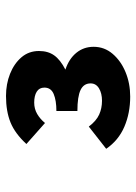

<svg xmlns="http://www.w3.org/2000/svg" viewBox="73 -883 454 640"><g transform="rotate(-90 300.0 -563.0)"><path d="M298 -356Q243 -356 197.5 -375.5Q152 -395 124 -436L198 -494Q217 -469 238 -459.5Q259 -450 284 -450Q309 -450 325.5 -460Q342 -470 342 -488Q342 -511 320 -521.5Q298 -532 250 -532V-602Q285 -602 306.5 -611Q328 -620 328 -642Q328 -659 314.5 -667.5Q301 -676 278 -676Q257 -676 240 -666Q223 -656 210 -640L140 -702Q175 -740 212 -755Q249 -770 300 -770Q340 -770 374 -756.5Q408 -743 429 -718.5Q450 -694 450 -660Q450 -630 435.5 -609.5Q421 -589 388 -572Q424 -560 444 -535.5Q464 -511 464 -478Q464 -442 440.5 -414.5Q417 -387 379.5 -371.5Q342 -356 298 -356Z"/></g></svg>

Font: Source Code Pro ExtraLight Black
Style: Regular
Weight: 900
Monospace: yes
Version: Version 1.018;hotconv 1.0.116;makeotfexe 2.5.65601